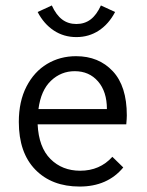

<svg xmlns="http://www.w3.org/2000/svg" viewBox="-20 -674 540 704"><path d="M49 -227Q49 -302 77 -356.5Q105 -411 152.5 -439.5Q200 -468 259 -468Q342 -468 393.5 -413Q445 -358 445 -251Q445 -240 443 -218H118Q122 -134 165 -91Q208 -48 274 -48Q346 -48 392 -99L432 -60Q374 10 272 10Q170 10 109.5 -52Q49 -114 49 -227ZM372 -274Q372 -338 339.5 -375.5Q307 -413 254 -413Q204 -413 167 -378Q130 -343 121 -274ZM402 -630Q379 -586 342.5 -562Q306 -538 260 -538Q214 -538 177.5 -562Q141 -586 118 -630L170 -654Q186 -619 208 -602.5Q230 -586 260 -586Q290 -586 312 -602.5Q334 -619 350 -654Z"/></svg>

Font: Vazir Code
Style: Code
Weight: 400
Foundry: DejaVu fonts team - Redesigned by Saber Rastikerdar
Version: Version 1.1.2